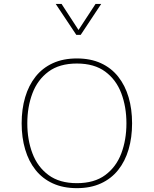

<svg xmlns="http://www.w3.org/2000/svg" viewBox="-20 -953 783 978"><path d="M263.7 -933.1 368.7 -775.4H391.1L495.6 -933.1H466.8L379.9 -800.3L293.5 -933.1ZM371.6 -655.3Q301.8 -655.3 249 -631.1Q196.3 -606.9 161.1 -562.5Q126 -518.1 108.2 -457.8Q90.3 -397.5 90.3 -324.7Q90.3 -252.4 108.2 -191.9Q126 -131.3 161.1 -87.2Q196.3 -43 249 -18.8Q301.8 5.4 371.6 5.4Q441.4 5.4 494.1 -18.8Q546.9 -43 582 -87.2Q617.2 -131.3 635 -191.9Q652.8 -252.4 652.8 -324.7Q652.8 -397.5 635 -457.8Q617.2 -518.1 582 -562.5Q546.9 -606.9 494.1 -631.1Q441.4 -655.3 371.6 -655.3ZM371.6 -629.4Q460.4 -629.4 516.1 -588.1Q571.8 -546.9 597.9 -477.8Q624 -408.7 624 -324.7Q624 -240.7 597.9 -171.6Q571.8 -102.5 516.1 -61.3Q460.4 -20 371.6 -20Q283.2 -20 227.3 -61.3Q171.4 -102.5 145.3 -171.6Q119.1 -240.7 119.1 -324.7Q119.1 -408.7 145.3 -477.8Q171.4 -546.9 227.1 -588.1Q282.7 -629.4 371.6 -629.4Z"/></svg>

Font: Estedad VF
Style: Regular
Weight: 100
Designer: Amin Abedi
Version: Version 7.3